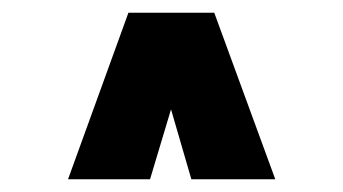

<svg xmlns="http://www.w3.org/2000/svg" viewBox="-20 -647 540 302"><path d="M87 -365H216L249 -475L281 -365H413L317 -627H182Z"/></svg>

Font: Blinker Headline
Style: Regular
Weight: 900
Width: 4
Designer: Juergen Huber
Foundry: supertype
Version: Version 1.015;PS 1.15;hotconv 1.0.88;makeotf.lib2.5.647800